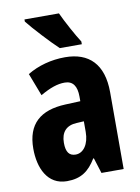

<svg xmlns="http://www.w3.org/2000/svg" viewBox="-87 -825 654 894"><g transform="rotate(-10 240.0 -378.0)"><path d="M255 -766H92V-756C118 -722 197 -637 231 -606H335V-619C315 -649 273 -726 255 -766ZM247 -560C182 -560 119 -543 68 -512L109 -405C156 -432 191 -444 225 -444C264 -444 282 -417 282 -368V-346L211 -343C92 -338 28 -283 28 -166C28 -76 64 10 157 10C223 10 261 -17 295 -73H298L321 0H426V-363C426 -496 360 -560 247 -560ZM248 -249 282 -251V-201C282 -143 255 -105 218 -105C188 -105 173 -124 173 -168C173 -218 198 -247 248 -249Z"/></g></svg>

Font: Noto Sans Kannada ExtraCondensed ExtraBold
Style: Regular
Weight: 800
Width: 2
Designer: Jelle Bosma - Monotype Design Team
Foundry: Monotype Imaging Inc.
Version: Version 2.005